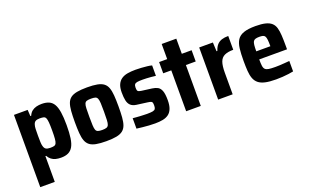

<svg xmlns="http://www.w3.org/2000/svg" viewBox="-92 -1113 2844 1765"><g transform="rotate(-20 1330.5 -230.5)"><path d="M55 197V-510H189L193 -448H201Q213 -476 232.5 -491Q252 -506 276.5 -512Q301 -518 328 -518Q369 -518 398 -505.5Q427 -493 444.5 -463.5Q462 -434 470 -383.5Q478 -333 478 -256Q478 -181 470.5 -130Q463 -79 445.5 -49Q428 -19 399.5 -5.5Q371 8 329 8Q300 8 276.5 2Q253 -4 235 -18Q217 -32 204 -55H197V197ZM266 -111Q289 -111 303 -114.5Q317 -118 324 -132Q331 -146 333.5 -175Q336 -204 336 -255Q336 -306 333.5 -335Q331 -364 324.5 -378Q318 -392 303.5 -395.5Q289 -399 266 -399Q239 -399 224.5 -390.5Q210 -382 204 -360Q199 -345 198 -320Q197 -295 197 -255Q197 -217 198 -192Q199 -167 203 -154Q209 -129 223.5 -120Q238 -111 266 -111Z M772 8Q712 8 672.5 0.5Q633 -7 610 -25Q587 -43 576 -73Q565 -103 561.5 -148Q558 -193 558 -255Q558 -318 561.5 -363Q565 -408 576 -438Q587 -468 610 -485.5Q633 -503 672.5 -510.5Q712 -518 772 -518Q832 -518 871 -510.5Q910 -503 933 -485.5Q956 -468 967 -438Q978 -408 981.5 -363Q985 -318 985 -255Q985 -193 981.5 -148Q978 -103 967 -73Q956 -43 933 -25Q910 -7 871 0.5Q832 8 772 8ZM771 -102Q798 -102 812.5 -107Q827 -112 833.5 -127Q840 -142 841.5 -173Q843 -204 843 -255Q843 -307 841.5 -337.5Q840 -368 833.5 -383.5Q827 -399 812.5 -403.5Q798 -408 771 -408Q745 -408 730 -403.5Q715 -399 708.5 -383.5Q702 -368 701 -337.5Q700 -307 700 -255Q700 -204 701.5 -173Q703 -142 709 -127Q715 -112 730 -107Q745 -102 771 -102Z M1249 8Q1221 8 1188.5 6Q1156 4 1125 0.5Q1094 -3 1070 -6V-108Q1086 -107 1104 -105Q1122 -103 1140 -102.5Q1158 -102 1175.5 -101Q1193 -100 1208 -100Q1247 -100 1265.5 -104Q1284 -108 1290 -119Q1296 -130 1296 -149Q1296 -168 1293.5 -177.5Q1291 -187 1281 -191Q1271 -195 1249 -198L1144 -212Q1109 -217 1089.5 -235Q1070 -253 1063 -285Q1056 -317 1056 -364Q1056 -412 1069.5 -442Q1083 -472 1108 -489Q1133 -506 1168 -512Q1203 -518 1247 -518Q1274 -518 1303.5 -516Q1333 -514 1359.5 -511Q1386 -508 1404 -503V-401Q1382 -404 1359 -406Q1336 -408 1315 -409Q1294 -410 1276 -410Q1242 -410 1224 -407Q1206 -404 1198.5 -394Q1191 -384 1191 -364Q1191 -347 1193.5 -337.5Q1196 -328 1205 -324Q1214 -320 1233 -317L1332 -304Q1362 -300 1384 -288.5Q1406 -277 1418 -246.5Q1430 -216 1430 -154Q1430 -104 1417.5 -72Q1405 -40 1381.5 -22.5Q1358 -5 1324.5 1.5Q1291 8 1249 8Z M1554 0V-400H1475V-510H1554V-658H1697V-510H1793V-400H1697V0Z M1867 0V-510H2001L2005 -423H2013Q2025 -460 2044 -480.5Q2063 -501 2090 -509.5Q2117 -518 2154 -518V-383Q2101 -383 2068.5 -368Q2036 -353 2022.5 -316Q2009 -279 2009 -211V0Z M2432 8Q2368 8 2326.5 -1.5Q2285 -11 2261 -31Q2237 -51 2225.5 -82Q2214 -113 2211 -156Q2208 -199 2208 -254Q2208 -325 2214 -375Q2220 -425 2240.5 -456.5Q2261 -488 2303.5 -503Q2346 -518 2420 -518Q2479 -518 2516.5 -508.5Q2554 -499 2575.5 -479.5Q2597 -460 2606 -429Q2615 -398 2617.5 -354.5Q2620 -311 2620 -254V-218H2348Q2348 -179 2351 -155.5Q2354 -132 2365.5 -120.5Q2377 -109 2400.5 -105.5Q2424 -102 2465 -102Q2483 -102 2505 -103Q2527 -104 2552.5 -106Q2578 -108 2603 -110V-8Q2584 -4 2555.5 0Q2527 4 2495 6Q2463 8 2432 8ZM2486 -281V-297Q2486 -336 2483.5 -359.5Q2481 -383 2474 -394.5Q2467 -406 2453.5 -409.5Q2440 -413 2419 -413Q2396 -413 2381.5 -408.5Q2367 -404 2360 -392.5Q2353 -381 2350.5 -357.5Q2348 -334 2348 -297H2502Z"/></g></svg>

Font: Saira SemiCondensed
Style: Bold
Weight: 700
Width: 4
Designer: Hector Gatti with collaboration of the Omnibus-Type team
Foundry: Omnibus-Type
Version: Version 1.101